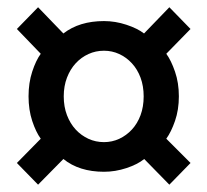

<svg xmlns="http://www.w3.org/2000/svg" viewBox="-20 -591 564 522"><path d="M498 -147.9 440.4 -88.9 372.1 -158.7Q354 -144 323.7 -134Q293.5 -124 262.7 -124Q195.3 -124 152.3 -158.7L83.5 -88.9L25.9 -147.9L90.8 -213.9Q77.6 -231.9 67.6 -262.2Q57.6 -292.5 57.6 -329.1Q57.6 -365.7 67.6 -396.2Q77.6 -426.8 90.8 -444.8L25.9 -512.2L83.5 -571.3L152.3 -500Q195.8 -533.7 262.7 -533.7Q293.5 -533.7 323.7 -523.7Q354 -513.7 371.6 -500L440.4 -571.3L498 -512.2L432.1 -444.8Q445.3 -426.8 455.8 -396.2Q466.3 -365.7 466.3 -329.1Q466.3 -292.5 455.8 -262.2Q445.3 -231.9 432.1 -213.9ZM370.6 -329.1Q370.6 -356.9 362.1 -379.9Q353.5 -402.8 338.6 -418.9Q323.7 -435.1 304.2 -444.1Q284.7 -453.1 262.7 -453.1Q240.2 -453.1 220.5 -444.1Q200.7 -435.1 185.8 -418.9Q170.9 -402.8 162.1 -379.9Q153.3 -356.9 153.3 -329.1Q153.3 -300.8 162.1 -277.8Q170.9 -254.9 185.8 -238.8Q200.7 -222.7 220.5 -213.6Q240.2 -204.6 262.7 -204.6Q284.7 -204.6 304.2 -213.6Q323.7 -222.7 338.6 -238.8Q353.5 -254.9 362.1 -277.8Q370.6 -300.8 370.6 -329.1Z"/></svg>

Font: Kawthoolei
Style: Bold
Weight: 700
Designer: Moe Zed
Foundry: Moe Zed
Version: Version 1.000;July 10, 2024;FontCreator 14.0.0.2901 32-bit